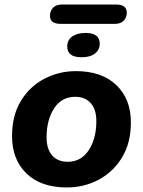

<svg xmlns="http://www.w3.org/2000/svg" viewBox="-20 -814 629 845"><path d="M274 11Q160 11 96.5 -50.5Q33 -112 33 -215Q33 -306 72 -370Q111 -434 175.5 -467.5Q240 -501 314 -501Q428 -501 492 -439.5Q556 -378 556 -276Q556 -184 516.5 -120Q477 -56 413 -22.5Q349 11 274 11ZM278 -102Q337 -102 370.5 -153Q404 -204 404 -281Q404 -333 379 -360.5Q354 -388 311 -388Q251 -388 218 -337Q185 -286 185 -210Q185 -158 209.5 -130Q234 -102 278 -102ZM247 -709Q200 -709 200 -744Q200 -766 213.5 -780Q227 -794 252 -794H491Q538 -794 538 -758Q538 -737 524.5 -723Q511 -709 486 -709ZM339 -562Q276 -562 276 -609Q276 -639 298.5 -654Q321 -669 356 -669Q419 -669 419 -622Q419 -595 398 -578.5Q377 -562 339 -562Z"/></svg>

Font: Nunito ExtraBold
Style: Italic
Weight: 800
Italic angle: -9°
Designer: Vernon Adams
Foundry: Vernon Adams
Version: Version 3.601; ttfautohint (v1.8.2.53-6de2)